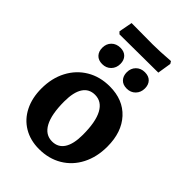

<svg xmlns="http://www.w3.org/2000/svg" viewBox="-235 -881 986 986"><g transform="rotate(45 258.0 -387.5)"><path d="M32 -217Q32 -292 62.5 -350Q93 -408 147.5 -440.5Q202 -473 273 -473Q370 -473 426.5 -411.5Q483 -350 483 -245Q483 -170 453 -111.5Q423 -53 368.5 -20.5Q314 12 243 12Q180 12 132 -16.5Q84 -45 58 -97Q32 -149 32 -217ZM351 -199Q351 -293 325 -341Q299 -389 250 -389Q207 -389 184.5 -354.5Q162 -320 162 -253Q162 -159 188 -111Q214 -63 263 -63Q306 -63 328.5 -97.5Q351 -132 351 -199ZM108 -708 122 -782 276 -781Q324 -781 403 -787L411 -774L399 -699L258 -698L119 -697ZM105 -586Q105 -615 123.5 -633.5Q142 -652 172 -652Q199 -652 214.5 -636Q230 -620 230 -593Q230 -564 211.5 -545Q193 -526 164 -526Q136 -526 120.5 -542.5Q105 -559 105 -586ZM283 -586Q283 -615 301.5 -633.5Q320 -652 349 -652Q377 -652 392.5 -636Q408 -620 408 -593Q408 -564 389.5 -545Q371 -526 342 -526Q314 -526 298.5 -542.5Q283 -559 283 -586Z"/></g></svg>

Font: Alegreya
Style: Bold
Weight: 700
Designer: Juan Pablo del Peral
Foundry: Huerta Tipografica
Version: Version 2.008; ttfautohint (v1.8)